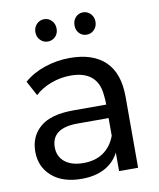

<svg xmlns="http://www.w3.org/2000/svg" viewBox="-89 -876 787 951"><g transform="rotate(-10 304.5 -400.5)"><path d="M144.4 -748.9Q144.4 -773.3 160 -789.4Q175.6 -805.6 197.8 -805.6Q220 -805.6 235.6 -789.4Q251.1 -773.3 251.1 -748.9Q251.1 -724.4 235.6 -708.9Q220 -693.3 197.8 -693.3Q175.6 -693.3 160 -709.4Q144.4 -725.6 144.4 -748.9ZM341.1 -748.9Q341.1 -773.3 356.1 -789.4Q371.1 -805.6 393.3 -805.6Q415.6 -805.6 431.1 -789.4Q446.7 -773.3 446.7 -748.9Q446.7 -725.6 431.1 -709.4Q415.6 -693.3 393.3 -693.3Q371.1 -693.3 356.1 -708.9Q341.1 -724.4 341.1 -748.9ZM528.9 -357.8V0H433.3V-93.3Q408.9 -45.6 361.1 -20Q313.3 5.6 245.6 5.6Q150 5.6 95.6 -42.2Q41.1 -90 41.1 -166.7Q41.1 -243.3 95 -289.4Q148.9 -335.6 263.3 -335.6H427.8Q427.8 -362.2 424.4 -386.7Q418.9 -446.7 382.2 -477.2Q345.6 -507.8 278.9 -507.8Q227.8 -507.8 180 -490Q132.2 -472.2 98.9 -441.1L58.9 -515.6Q102.2 -553.3 163.3 -573.9Q224.4 -594.4 290 -594.4Q405.6 -594.4 467.2 -535Q528.9 -475.6 528.9 -357.8ZM427.8 -178.9V-267.8H272.2Q140 -267.8 140 -171.1Q140 -124.4 173.9 -97.2Q207.8 -70 267.8 -70Q326.7 -70 367.2 -97.8Q407.8 -125.6 427.8 -178.9Z"/></g></svg>

Font: Paperlogy 5 Medium
Style: Regular
Weight: 500
Designer: redesigned by Lee Juim, glyphs from Gmarket Sans & Montserrat
Foundry: PT&
Version: Version 1.001